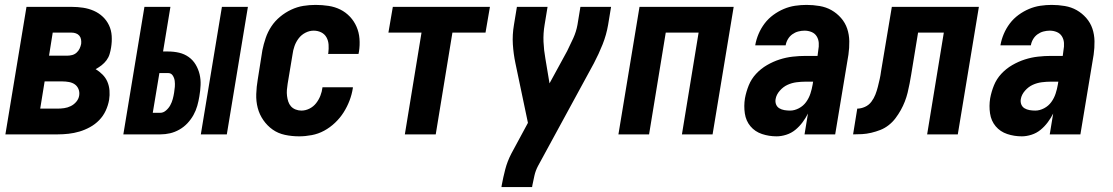

<svg xmlns="http://www.w3.org/2000/svg" viewBox="-20 -548 4540 783"><path d="M2 0 88 -520H272Q296 -520 319 -516.5Q342 -513 362.5 -504Q383 -495 399 -480Q415 -465 424.5 -445Q434 -425 435.5 -401.5Q437 -378 433 -354Q431 -341 427 -327.5Q423 -314 414.5 -302.5Q406 -291 394.5 -282Q383 -273 370 -266Q385 -257 398 -244Q411 -231 418 -214.5Q425 -198 426.5 -179Q428 -160 425 -141Q421 -118 411 -96.5Q401 -75 384.5 -58Q368 -41 347 -29.5Q326 -18 304 -11.5Q282 -5 259.5 -2.5Q237 0 215 0ZM180 -321H255Q264 -321 274 -323.5Q284 -326 292 -333Q300 -340 304.5 -349.5Q309 -359 311 -369Q312 -378 310.5 -387Q309 -396 303.5 -402.5Q298 -409 289.5 -412Q281 -415 272 -415H195ZM144 -105H214Q228 -105 242 -107Q256 -109 269 -115.5Q282 -122 291.5 -133.5Q301 -145 303 -159Q305 -173 300 -185Q295 -197 285 -204Q275 -211 261.5 -213.5Q248 -216 234 -216H162Z M799 0 885 -520H991L905 0ZM483 0 569 -520H675L645 -338H666Q689 -338 710.5 -333Q732 -328 749.5 -315.5Q767 -303 778 -284.5Q789 -266 794 -245Q799 -224 798 -201Q797 -178 793 -155Q790 -136 784.5 -116.5Q779 -97 769 -79Q759 -61 744.5 -45.5Q730 -30 711.5 -19.5Q693 -9 673.5 -4.5Q654 0 634 0ZM634 -88Q646 -88 657 -97.5Q668 -107 674.5 -119Q681 -131 684.5 -144Q688 -157 690 -170Q692 -182 693 -194Q694 -206 692.5 -218Q691 -230 684.5 -240Q678 -250 666 -250H630L603 -88Z M1200 8Q1170 8 1142 2Q1114 -4 1092 -19.5Q1070 -35 1054 -58Q1038 -81 1031 -108Q1024 -135 1025 -164.5Q1026 -194 1031 -223L1050 -343Q1055 -368 1063.5 -393Q1072 -418 1086.5 -440Q1101 -462 1122 -479.5Q1143 -497 1167.5 -508.5Q1192 -520 1217 -524Q1242 -528 1267 -528Q1294 -528 1320 -524Q1346 -520 1368 -509Q1390 -498 1407 -480Q1424 -462 1434 -439Q1444 -416 1446 -390Q1448 -364 1444 -338L1442 -328H1318L1319 -333Q1321 -349 1320 -365.5Q1319 -382 1311.5 -395.5Q1304 -409 1290 -416Q1276 -423 1259 -423Q1242 -423 1225.5 -414.5Q1209 -406 1198 -391.5Q1187 -377 1181 -360Q1175 -343 1173 -326L1153 -206Q1151 -194 1150 -181.5Q1149 -169 1150.5 -157Q1152 -145 1155.5 -134Q1159 -123 1166.5 -114.5Q1174 -106 1185.5 -101.5Q1197 -97 1209 -97Q1226 -97 1242 -105Q1258 -113 1269 -127Q1280 -141 1286.5 -157.5Q1293 -174 1295 -191V-192H1419V-189Q1415 -163 1405.5 -138Q1396 -113 1381.5 -90Q1367 -67 1346.5 -47.5Q1326 -28 1302 -15Q1278 -2 1251.5 3Q1225 8 1200 8Z M1631 0 1699 -415H1564L1582 -520H1978L1960 -415H1825L1757 0Z M2150 215H2025L2026 208Q2032 175 2040.5 142.5Q2049 110 2065 79L2133 -47L2082 -290Q2074 -328 2071.5 -367Q2069 -406 2076 -447L2088 -520H2213L2201 -447Q2195 -412 2196.5 -377.5Q2198 -343 2204 -310L2221 -208L2293 -340Q2306 -366 2318 -392.5Q2330 -419 2335 -447L2347 -520H2472L2460 -447Q2453 -406 2437.5 -367Q2422 -328 2402 -290L2174 129Q2164 148 2159.5 168Q2155 188 2151 208Z M2502 0 2588 -520H2972L2886 0H2761L2829 -415H2695L2627 0Z M3147 8Q3116 8 3087.5 -1.5Q3059 -11 3040.5 -33Q3022 -55 3017.5 -85.5Q3013 -116 3018 -147Q3023 -174 3033.5 -200Q3044 -226 3063.5 -247Q3083 -268 3108 -282.5Q3133 -297 3159.5 -305.5Q3186 -314 3213 -317Q3240 -320 3266 -320H3314L3317 -343Q3320 -358 3319 -373Q3318 -388 3310.5 -400Q3303 -412 3289.5 -417.5Q3276 -423 3261 -423Q3248 -423 3235 -419.5Q3222 -416 3211 -408Q3200 -400 3193 -388Q3186 -376 3184 -363H3060V-364Q3064 -387 3073.5 -409.5Q3083 -432 3098 -452Q3113 -472 3133.5 -487Q3154 -502 3176.5 -511.5Q3199 -521 3222.5 -524.5Q3246 -528 3269 -528Q3296 -528 3322.5 -523.5Q3349 -519 3371 -506.5Q3393 -494 3410 -474.5Q3427 -455 3435 -431Q3443 -407 3443.5 -380Q3444 -353 3440 -325L3386 0H3261L3275 -85Q3266 -67 3253 -49.5Q3240 -32 3223.5 -18.5Q3207 -5 3186.5 1.5Q3166 8 3147 8ZM3202 -97Q3220 -97 3238 -106.5Q3256 -116 3267.5 -132Q3279 -148 3285 -166.5Q3291 -185 3294 -203L3296 -215H3266Q3247 -215 3228 -212.5Q3209 -210 3191.5 -202Q3174 -194 3160 -178Q3146 -162 3143 -144Q3141 -132 3145 -122Q3149 -112 3158 -106.5Q3167 -101 3178.5 -99Q3190 -97 3202 -97Z M3459 0 3476 -105Q3491 -105 3507 -112Q3523 -119 3533.5 -133Q3544 -147 3550 -162.5Q3556 -178 3560 -194Q3564 -210 3567.5 -225.5Q3571 -241 3573 -257L3617 -520H3972L3886 0H3761L3829 -415H3724L3696 -244Q3693 -226 3689.5 -207.5Q3686 -189 3681.5 -170.5Q3677 -152 3670 -134Q3663 -116 3653.5 -99Q3644 -82 3632 -66Q3620 -50 3604 -37.5Q3588 -25 3570 -18Q3552 -11 3533 -6.5Q3514 -2 3495.5 -1Q3477 0 3459 0Z M4147 8Q4116 8 4087.5 -1.5Q4059 -11 4040.5 -33Q4022 -55 4017.5 -85.5Q4013 -116 4018 -147Q4023 -174 4033.5 -200Q4044 -226 4063.5 -247Q4083 -268 4108 -282.5Q4133 -297 4159.5 -305.5Q4186 -314 4213 -317Q4240 -320 4266 -320H4314L4317 -343Q4320 -358 4319 -373Q4318 -388 4310.5 -400Q4303 -412 4289.5 -417.5Q4276 -423 4261 -423Q4248 -423 4235 -419.5Q4222 -416 4211 -408Q4200 -400 4193 -388Q4186 -376 4184 -363H4060V-364Q4064 -387 4073.5 -409.5Q4083 -432 4098 -452Q4113 -472 4133.5 -487Q4154 -502 4176.5 -511.5Q4199 -521 4222.5 -524.5Q4246 -528 4269 -528Q4296 -528 4322.5 -523.5Q4349 -519 4371 -506.5Q4393 -494 4410 -474.5Q4427 -455 4435 -431Q4443 -407 4443.5 -380Q4444 -353 4440 -325L4386 0H4261L4275 -85Q4266 -67 4253 -49.5Q4240 -32 4223.5 -18.5Q4207 -5 4186.5 1.5Q4166 8 4147 8ZM4202 -97Q4220 -97 4238 -106.5Q4256 -116 4267.5 -132Q4279 -148 4285 -166.5Q4291 -185 4294 -203L4296 -215H4266Q4247 -215 4228 -212.5Q4209 -210 4191.5 -202Q4174 -194 4160 -178Q4146 -162 4143 -144Q4141 -132 4145 -122Q4149 -112 4158 -106.5Q4167 -101 4178.5 -99Q4190 -97 4202 -97Z"/></svg>

Font: Iosevka Term Curly XBd Obl
Style: Regular
Weight: 800
Italic angle: -9°
Designer: Belleve Invis
Foundry: Belleve Invis
Version: Version 32.3.0